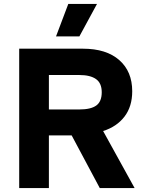

<svg xmlns="http://www.w3.org/2000/svg" viewBox="-20 -950 725 970"><path d="M325 -930H470L381 -766H263ZM660 0H484L342 -266H227V0H77V-704H399Q517 -704 582.5 -646.5Q648 -589 648 -489Q648 -412 609 -361Q570 -310 501 -288ZM227 -571V-397H381Q439 -397 466.5 -417Q494 -437 494 -484Q494 -530 465 -550.5Q436 -571 381 -571Z"/></svg>

Font: CBA Beacon Sans Extra Bold
Style: Regular
Weight: 800
Designer: Wei Huang
Foundry: Wei Huang
Version: Version 1.002